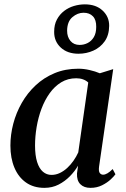

<svg xmlns="http://www.w3.org/2000/svg" viewBox="-20 -874 593 904"><path d="M446.5 -90Q443.5 -68 449.5 -59.8Q455.5 -51.5 465.5 -51.5Q474.5 -51.5 485.5 -57.8Q496.5 -64 510.5 -78L523.5 -53.5Q517.5 -44.5 501.2 -29.2Q485 -14 460.8 -1.8Q436.5 10.5 406 10.5Q375 10.5 358 -7Q341 -24.5 342.5 -57.5L347.5 -94Q332.5 -68 309.2 -44.2Q286 -20.5 256 -5Q226 10.5 189 10.5Q138 10.5 102.2 -14.8Q66.5 -40 47.8 -84.8Q29 -129.5 29 -188.5Q29 -240 42.5 -291.5Q56 -343 82.5 -389.5Q109 -436 147.8 -472.2Q186.5 -508.5 237 -529.5Q287.5 -550.5 349 -550.5Q375 -550.5 402 -544.2Q429 -538 450 -529L513 -548.5ZM395.5 -485.5Q385.5 -495 371.2 -500.2Q357 -505.5 339 -505.5Q299.5 -505.5 268.2 -486.5Q237 -467.5 213.8 -435Q190.5 -402.5 175.2 -361.5Q160 -320.5 152.5 -276Q145 -231.5 145 -189Q145 -142 154.8 -111.2Q164.5 -80.5 182 -65.5Q199.5 -50.5 222.5 -50.5Q243 -50.5 261.8 -59.5Q280.5 -68.5 296.8 -83.5Q313 -98.5 326.2 -117.5Q339.5 -136.5 348.5 -156.5ZM349.5 -621Q297.5 -621 266 -650.2Q234.5 -679.5 235 -724.5Q235 -758 248 -782.2Q261 -806.5 282 -822.5Q303 -838.5 328.5 -846Q354 -853.5 379.5 -853.5Q432 -853.5 463.2 -824.2Q494.5 -795 494 -752Q493.5 -708.5 473 -679.5Q452.5 -650.5 419.8 -635.8Q387 -621 349.5 -621ZM355 -662.5Q375 -662.5 392.8 -671.5Q410.5 -680.5 421.8 -699.2Q433 -718 433 -747.5Q433.5 -780.5 417.5 -797.2Q401.5 -814 373.5 -814Q345 -814 320.8 -793.2Q296.5 -772.5 296 -729.5Q296 -700 311.8 -681.2Q327.5 -662.5 355 -662.5Z"/></svg>

Font: Merriweather 60pt Medium
Style: Italic
Weight: 500
Italic angle: -7.8°
Version: Version 2.101